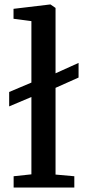

<svg xmlns="http://www.w3.org/2000/svg" viewBox="-20 -839 392 859"><path d="M41 0V-50.5L120.5 -59V-405L21 -363V-427.5L120.5 -469.5V-744.5L40.5 -755V-799.5L204 -819H206L228.5 -803.5V-511L331.5 -557.5V-492L228.5 -446V-58L312.5 -50.5V0Z"/></svg>

Font: Merriweather 20pt Medium
Style: Regular
Weight: 500
Version: Version 2.100